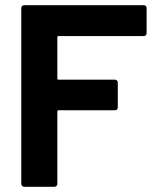

<svg xmlns="http://www.w3.org/2000/svg" viewBox="-20 -720 600 740"><path d="M62 -11V-689Q62 -694 65.5 -697Q69 -700 73 -700H534Q539 -700 542 -697Q545 -694 545 -689V-592Q545 -587 542 -584Q539 -581 534 -581H205Q201 -581 201 -576V-418Q201 -413 205 -413H422Q427 -413 430.5 -410Q434 -407 434 -402V-306Q434 -295 422 -295H205Q201 -295 201 -290V-11Q201 -6 197.5 -3Q194 0 189 0H73Q69 0 65.5 -3.5Q62 -7 62 -11Z"/></svg>

Font: Barlow GEO Bold
Style: Regular
Weight: 700
Designer: Jeremy Tribby
Foundry: Tribby Type
Version: Version 1.408